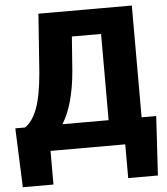

<svg xmlns="http://www.w3.org/2000/svg" viewBox="-59 -763 860 991"><g transform="rotate(-5 371.0 -268.0)"><path d="M718.8 174.8H564.9V0H177.7V174.3H19L6.8 -131.8H57.1Q96.7 -158.2 120.8 -222.4Q145 -286.6 155.3 -406.7L177.2 -710.9H661.1V-131.8H736.8ZM251 -131.8H490.2V-578.6H338.9L325.7 -400.9Q311 -228 251 -131.8Z"/></g></svg>

Font: Roboto
Style: Regular
Weight: 900
Designer: Google
Version: Version 2.001171; 2014